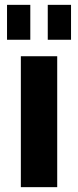

<svg xmlns="http://www.w3.org/2000/svg" viewBox="-20 -772 322 792"><path d="M216 -540V0H66V-540ZM105 -752V-608H9V-752ZM273 -752V-608H177V-752Z"/></svg>

Font: Pathway Extreme SemiCondensed
Style: Bold
Weight: 700
Width: 4
Version: Version 1.001;gftools[0.9.26]